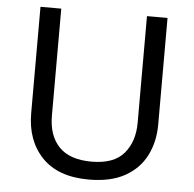

<svg xmlns="http://www.w3.org/2000/svg" viewBox="-52 -766 835 828"><g transform="rotate(5 365.5 -352.0)"><path d="M640 -252Q640 -178 610 -118.5Q580 -59 518.5 -24.5Q457 10 362 10Q229 10 159.5 -62.5Q90 -135 90 -254V-714H180V-251Q180 -164 226.5 -116Q273 -68 367 -68Q464 -68 507.5 -119.5Q551 -171 551 -252V-714H640Z"/></g></svg>

Font: Noto Sans Tifinagh
Style: Regular
Weight: 400
Designer: JamraPatel
Foundry: JamraPatel LLC
Version: Version 2.004; ttfautohint (v1.8.4.7-5d5b)